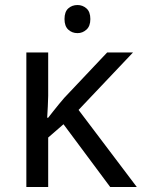

<svg xmlns="http://www.w3.org/2000/svg" viewBox="-20 -745 574 765"><path d="M289 -725Q309 -725 324.5 -711.5Q340 -698 340 -669Q340 -641 324.5 -627Q309 -613 289 -613Q267 -613 252 -627Q237 -641 237 -669Q237 -698 252 -711.5Q267 -725 289 -725ZM172 -363Q172 -347 170.5 -321Q169 -295 168 -276H172Q178 -284 190 -299Q202 -314 214.5 -329.5Q227 -345 236 -355L407 -536H510L293 -307L525 0H419L233 -250L172 -197V0H85V-536H172Z"/></svg>

Font: hin115
Style: Book
Weight: 400
Designer: Jelle Bosma - Monotype Design Team
Foundry: Monotype Imaging Inc.
Version: Version 2.003